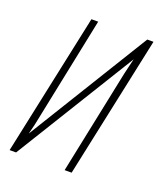

<svg xmlns="http://www.w3.org/2000/svg" viewBox="-105 -598 571 669"><g transform="rotate(20 181.0 -263.0)"><path d="M8 0H32L306 -445Q302 -429 299 -415.5Q296 -402 292 -386L212 0H238L350 -526H327L51 -77Q61 -114 67 -147L145 -526H120Z"/></g></svg>

Font: Noto Sans Display Condensed Thin
Style: Italic
Weight: 250
Width: 3
Italic angle: -12°
Designer: Monotype Design Team
Foundry: Monotype Imaging Inc.
Version: Version 1.900